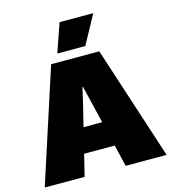

<svg xmlns="http://www.w3.org/2000/svg" viewBox="-136 -977 961 1079"><g transform="rotate(-15 344.5 -438.0)"><path d="M431 -126H253L222 0H-10L204 -660H484L699 0H461ZM397 -271 344 -491H341L315 -379L288 -271ZM507 -876 416 -709H253L311 -876Z"/></g></svg>

Font: Work Sans Black
Style: Regular
Weight: 900
Designer: Wei Huang
Foundry: Wei Huang
Version: Version 1.500